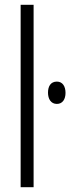

<svg xmlns="http://www.w3.org/2000/svg" viewBox="-20 -780 293 800"><path d="M120 0V-760H66V0ZM217 -440C191 -440 180 -420 180 -394C180 -368 192 -347 217 -347C241 -347 253 -367 253 -393C253 -420 241 -440 217 -440Z"/></svg>

Font: Noto Sans Display Condensed Light
Style: Regular
Weight: 300
Width: 3
Designer: Monotype Design Team
Foundry: Monotype Imaging Inc.
Version: Version 1.900